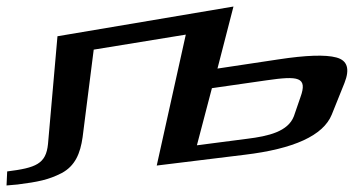

<svg xmlns="http://www.w3.org/2000/svg" viewBox="-141 -519 1084 588"><path d="M-119 6 -121 49C-112 48 -101 47 -87 46C-25 38 7 32 48 11C89 -11 105 -49 112 -99L146 -367L428 -413L339 -12L608 -45C759 -63 849 -104 875 -168L914 -265C931 -308 923 -334 889 -343C856 -352 796 -350 711 -337L525 -309L574 -499L35 -408L6 -78C0 -17 -31 -5 -119 6ZM616 -94 462 -74 508 -249 675 -273C772 -287 802 -284 779 -221L759 -163C741 -116 681 -102 616 -94Z"/></svg>

Font: Gamestation Warped
Style: Italic
Weight: 400
Designer: Jonas Hecksher
Foundry: Jonas Hecksher, Playtypeª, e-types AS
Version: Version 1.003